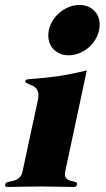

<svg xmlns="http://www.w3.org/2000/svg" viewBox="-69 -742 422 764"><path d="M125.5 -622.1Q129.9 -643.1 141.6 -661.4Q153.3 -679.7 169.7 -693.1Q186 -706.5 206.1 -714.4Q226.1 -722.2 247.1 -722.2Q268.1 -722.2 284.4 -714.4Q300.8 -706.5 311.5 -693.1Q322.3 -679.7 325.9 -661.4Q329.6 -643.1 325.2 -622.1Q320.8 -601.1 309.3 -582.8Q297.9 -564.5 281.5 -551Q265.1 -537.6 245.1 -529.8Q225.1 -522 204.1 -522Q183.1 -522 166.7 -529.8Q150.4 -537.6 139.6 -551Q128.9 -564.5 125 -582.8Q121.1 -601.1 125.5 -622.1ZM190.4 -59.1Q188 -46.9 190.7 -39.8Q193.4 -32.7 199 -28.6Q204.6 -24.4 211.9 -22.7Q219.2 -21 225.3 -19.5Q231.4 -18.1 235.1 -15.6Q238.8 -13.2 237.8 -7.8Q236.8 -3.9 234.1 -1Q231.4 2 224.6 2Q196.3 2 164.1 1Q131.8 0 93.8 0Q55.7 0 22.7 1Q-10.3 2 -39.1 2Q-45.9 2 -47.6 -1Q-49.3 -3.9 -48.3 -7.8Q-47.4 -13.2 -42.5 -15.6Q-37.6 -18.1 -30.8 -19.5Q-23.9 -21 -16.1 -22.7Q-8.3 -24.4 -1 -28.6Q6.3 -32.7 12.2 -39.8Q18.1 -46.9 20.5 -59.1L82 -345.2Q85.4 -362.3 83 -373Q80.6 -383.8 74.5 -390.6Q68.4 -397.5 60.5 -400.9Q52.7 -404.3 46.1 -407Q39.6 -409.7 35.2 -412.4Q30.8 -415 31.7 -419.9Q33.2 -425.8 45.9 -427Q58.6 -428.2 87.2 -430.4Q115.7 -432.6 161.9 -439Q208 -445.3 276.4 -461.9Z"/></svg>

Font: XB Zar
Style: Bold Italic
Weight: 700
Italic angle: -12°
Designer: Behnam
Foundry: Irmug
Version: Version 8.005 2009